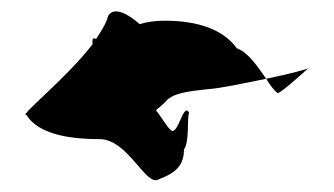

<svg xmlns="http://www.w3.org/2000/svg" viewBox="-20 -416 581 334"><path d="M26 -216C46 -184 96 -174 153 -174C203 -174 234 -90 256 -104C288 -116 300 -130 300 -156C310 -169 305 -211 309 -220C299 -239 290 -181 278 -189C270 -195 258 -217 252 -223C252 -227 250 -222 267 -238C279 -254 306 -257 342 -261C362 -262 404 -271 443 -279C429 -299 412 -325 392 -332C368 -365 324 -380 266 -380C250 -380 236 -378 223 -374C204 -391 178 -406 168 -388C165 -376 157 -363 147 -348C143 -351 140 -350 141 -339C95 -279 11 -213 26 -216ZM443 -279C482 -287 517 -296 517 -298C517 -298 469 -254 463 -254C457 -258 450 -268 443 -279Z"/></svg>

Font: Alpina
Style: Regular
Weight: 400
Version: Version 0.9